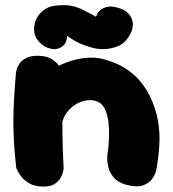

<svg xmlns="http://www.w3.org/2000/svg" viewBox="-20 -713 659 733"><path d="M464 -7Q431 -16 415 -34.5Q399 -53 394 -73Q389 -93 389.5 -107.5Q390 -122 390 -122Q398 -172 396 -222.5Q394 -273 377 -303Q364 -324 340.5 -329Q317 -334 291 -325Q265 -316 244 -294Q224 -273 217.5 -245.5Q211 -218 211 -192Q211 -166 209 -150Q208 -129 207.5 -119Q207 -109 207.5 -103Q208 -97 206 -86Q206 -86 205.5 -77.5Q205 -69 200 -57.5Q195 -46 181 -37Q167 -28 139 -26Q117 -25 99.5 -37.5Q82 -50 72 -62.5Q62 -75 62 -75Q53 -87 51 -99.5Q49 -112 49.5 -131.5Q50 -151 48 -183Q42 -223 41 -248Q40 -273 43.5 -291Q47 -309 56 -326.5Q65 -344 81 -368Q104 -396 138.5 -422Q173 -448 214 -466.5Q255 -485 298 -491Q341 -497 380 -486Q402 -480 430 -467.5Q458 -455 486.5 -431.5Q515 -408 539 -370Q563 -332 578 -276Q589 -229 589 -185Q589 -141 579 -76Q579 -76 576 -62Q573 -48 562 -31.5Q551 -15 528 -6Q505 3 464 -7ZM136 -1Q109 -3 91 -13.5Q73 -24 62 -38Q51 -52 46.5 -62Q42 -72 42 -72Q36 -126 33.5 -168Q31 -210 31 -248.5Q31 -287 33.5 -332Q36 -377 41 -437Q41 -437 43.5 -447Q46 -457 54 -469.5Q62 -482 80 -491.5Q98 -501 128 -500Q161 -499 180 -486Q199 -473 208.5 -456.5Q218 -440 221 -427.5Q224 -415 224 -415Q221 -367 219.5 -328Q218 -289 218 -251Q218 -213 219 -169.5Q220 -126 223 -70Q223 -70 221 -59Q219 -48 211 -33.5Q203 -19 185.5 -9Q168 1 136 -1ZM208 -530Q192 -523 176 -526.5Q160 -530 150 -536.5Q140 -543 140 -543Q116 -563 111.5 -587Q107 -611 116 -634Q125 -657 144.5 -672.5Q164 -688 188 -691Q227 -696 253 -690.5Q279 -685 300 -674Q321 -663 345 -650Q348 -650 349.5 -655.5Q351 -661 355 -666Q355 -666 362.5 -673.5Q370 -681 386.5 -686Q403 -691 428 -684Q455 -677 467.5 -664Q480 -651 484 -638.5Q488 -626 487 -617Q486 -608 486 -608Q485 -592 467 -566.5Q449 -541 417 -532Q397 -526 377 -525.5Q357 -525 337.5 -529.5Q318 -534 296 -543Q284 -547 272 -553.5Q260 -560 250.5 -566.5Q241 -573 236 -576Q236 -576 235.5 -567.5Q235 -559 229.5 -548.5Q224 -538 208 -530Z"/></svg>

Font: Sour Gummy Black
Style: Regular
Weight: 900
Designer: Stefie Justprince
Foundry: Eifetstype
Version: Version 1.000